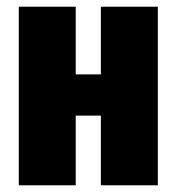

<svg xmlns="http://www.w3.org/2000/svg" viewBox="-20 -553 527 573"><path d="M281 0V-208H206V0H36V-533H206V-331H281V-533H451V0Z"/></svg>

Font: Fira Sans Extra Condensed ExtraBold
Style: Regular
Weight: 800
Width: 1
Designer: Carrois Corporate & Edenspiekermann AG
Foundry: Carrois Corporate GbR & Edenspiekermann AG
Version: Version 4.203